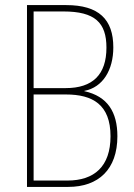

<svg xmlns="http://www.w3.org/2000/svg" viewBox="-20 -734 525 754"><path d="M240 -714H86V0H248C367 0 441 -69 441 -199C441 -293 403 -356 311 -376V-377C384 -391 425 -459 425 -548C425 -658 368 -714 240 -714ZM238 -388H112V-689H229C353 -689 398 -645 398 -547C398 -441 344 -388 238 -388ZM112 -363H239C344 -363 414 -323 414 -199C414 -80 350 -25 245 -25H112Z"/></svg>

Font: Noto Sans Armenian Condensed Thin
Style: Regular
Weight: 100
Width: 3
Designer: Monotype Design Team
Foundry: Monotype Imaging Inc.
Version: Version 2.008